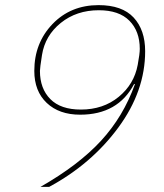

<svg xmlns="http://www.w3.org/2000/svg" viewBox="-20 -730 640 750"><path d="M547 -530Q547 -374 442 -231.5Q337 -89 172 0H138Q287 -85 374.5 -180Q462 -275 507 -401L504 -402Q441 -282 293 -282Q211 -282 162.5 -328Q114 -374 114 -453Q114 -562 185 -636Q256 -710 365 -710Q457 -710 502 -661.5Q547 -613 547 -530ZM296 -302Q383 -302 443.5 -351.5Q504 -401 518 -477Q526 -520 526 -539Q526 -608 485.5 -649Q445 -690 366 -690Q279 -690 217.5 -640.5Q156 -591 144 -515Q136 -464 136 -453Q136 -384 176.5 -343Q217 -302 296 -302Z"/></svg>

Font: IBM Plex Sans Thin
Style: Italic
Weight: 100
Italic angle: -11.31°
Designer: Mike Abbink, Paul van der Laan, Pieter van Rosmalen
Foundry: Bold Monday
Version: Version 3.0